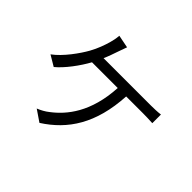

<svg xmlns="http://www.w3.org/2000/svg" viewBox="-176 -1052 1351 1351"><g transform="rotate(45 500.0 -376.5)"><path d="M349 -602C365 -638 377 -674 387 -703C394 -724 404 -750 412 -773L316 -792C314 -763 308 -736 301 -712C290 -674 272 -622 244 -572C210 -511 138 -409 66 -357L145 -310C204 -358 271 -449 312 -524H568C554 -270 446 -139 348 -65C326 -47 295 -30 267 -19L352 39C524 -71 636 -238 652 -524H821C844 -524 883 -523 915 -521V-607C886 -603 846 -602 821 -602Z"/></g></svg>

Font: Noto Sans Japanese Regular
Style: Regular
Weight: 400
Designer: Ryoko NISHIZUKA (kana & ideographs); Paul D. Hunt (Latin, Greek & Cyrillic); Wenlong ZHANG (bopomofo); Sandoll Communica
Foundry: Adobe Systems Incorporated
Version: Version 1.000;PS 1;hotconv 1.0.78;makeotf.lib2.5.61930